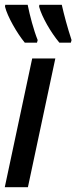

<svg xmlns="http://www.w3.org/2000/svg" viewBox="-23 -785 320 805"><path d="M226 -606H274L277 -617C259 -672 246 -721 236 -765H142L141 -757C152 -715 190 -649 226 -606ZM81 -606H132L135 -617C118 -659 102 -720 93 -765H-1L-2 -757C8 -716 48 -646 81 -606ZM-3 0H94L209 -540H112Z"/></svg>

Font: Noto Sans UI Condensed Medium
Style: Italic
Weight: 500
Width: 3
Italic angle: -12°
Designer: Monotype Design Team
Foundry: Monotype Imaging Inc.
Version: Version 1.901